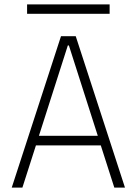

<svg xmlns="http://www.w3.org/2000/svg" viewBox="-20 -859 626 879"><path d="M33.7 0 259.3 -693.4H326.7L552.2 0H503.4L441.4 -193.4H144.5L82.5 0ZM158.2 -237.3H427.7L295.4 -650.9H290.5ZM104 -795.9V-838.9H481.9V-795.9Z"/></svg>

Font: Cascadia Mono ExtraLight
Style: Regular
Weight: 200
Monospace: yes
Designer: Aaron Bell
Foundry: Saja Typeworks
Version: Version 2404.023; ttfautohint (v1.8.4)